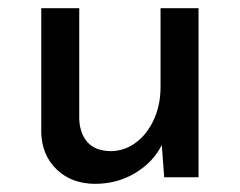

<svg xmlns="http://www.w3.org/2000/svg" viewBox="-20 -434 587 470"><path d="M466 -414V0H382L376 -79Q355 -37 311 -10.5Q267 16 213 16Q156 16 119.5 -18.5Q83 -53 81 -108V-414H174V-141Q176 -106 194.5 -85.5Q213 -65 250 -64Q284 -64 312 -84.5Q340 -105 356.5 -141Q373 -177 373 -221V-414Z"/></svg>

Font: Josefin Sans
Style: Regular
Weight: 400
Designer: Santiago Orozco
Foundry: Typemade
Version: Version 2.000